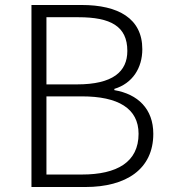

<svg xmlns="http://www.w3.org/2000/svg" viewBox="-20 -749 682 769"><path d="M106 0H322C486 0 594 -72 594 -213C594 -313 532 -372 438 -388V-393C511 -415 550 -477 550 -552C550 -675 454 -729 307 -729H106ZM166 -411V-680H294C423 -680 490 -644 490 -545C490 -462 432 -411 288 -411ZM166 -50V-363H308C453 -363 535 -315 535 -213C535 -100 449 -50 308 -50Z"/></svg>

Font: Noto Sans JP Light
Style: Regular
Weight: 300
Designer: Ryoko NISHIZUKA (kana & ideographs); Paul D. Hunt (Latin, Greek & Cyrillic); Wenlong ZHANG (bopomofo); Sandoll Communica
Foundry: Adobe Systems Incorporated
Version: Version 1.004;PS 1.004;hotconv 1.0.82;makeotf.lib2.5.63406